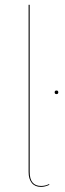

<svg xmlns="http://www.w3.org/2000/svg" viewBox="-20 -750 264 780"><path d="M146.5 9.3Q122.1 9.3 109.1 -6.8Q96.2 -22.9 96.2 -51.3V-730.5H100.6V-51.3Q100.6 5.4 147 5.4Q164.1 5.4 179.7 -2.4L180.2 1Q162.6 9.3 146.5 9.3ZM202.1 -375Q202.1 -382.3 209.5 -382.3Q216.8 -382.3 216.8 -375Q216.8 -367.7 209.5 -367.7Q202.1 -367.7 202.1 -375Z"/></svg>

Font: Fira Sans Compressed Four
Style: Regular
Weight: 100
Width: 1
Designer: Carrois Corporate & Edenspiekermann AG
Foundry: Carrois Corporate GbR & Edenspiekermann AG
Version: Version 4.203;PS 004.203;hotconv 1.0.88;makeotf.lib2.5.64775